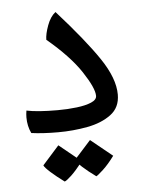

<svg xmlns="http://www.w3.org/2000/svg" viewBox="-46 -439 475 642"><g transform="rotate(-5 192.0 -118.5)"><path d="M138.2 -1Q86.4 -1 48.3 -6.3Q36.6 -30.3 36.6 -59.6Q36.6 -70.3 38.6 -82.5Q75.2 -74.7 143.1 -74.7Q176.8 -74.7 207 -78.4Q237.3 -82 256.1 -90.1Q274.9 -98.1 274.9 -111.3Q274.9 -137.2 237.8 -193.4Q200.7 -249.5 125.5 -312.5Q125.5 -331.5 136 -360.1Q146.5 -388.7 164.1 -402.3Q255.9 -299.8 301.8 -231.7Q347.7 -163.6 347.7 -109.4Q347.7 -65.9 316.2 -42.5Q284.7 -19 236.6 -10Q188.5 -1 138.2 -1ZM252.4 156.7Q226.1 137.7 207.3 120.6Q188.5 103.5 185.5 96.7L241.7 34.2L314.5 93.3Q294.4 120.6 275.9 137.7Q257.3 154.8 252.4 156.7ZM145.5 165Q119.6 146 100.8 129.2Q82 112.3 79.1 105L134.8 42.5L208 102.1Q185.5 131.8 168.5 147.7Q151.4 163.6 145.5 165Z"/></g></svg>

Font: Harmattan Medium
Style: Regular
Weight: 500
Designer: George W. Nuss III and SIL International
Foundry: SIL International
Version: Version 4.000